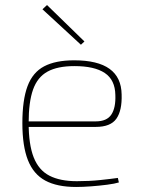

<svg xmlns="http://www.w3.org/2000/svg" viewBox="-20 -732 567 764"><path d="M275 -492Q369 -492 416 -458Q463 -424 464 -356Q466 -292 443 -259.5Q420 -227 361 -227H83V-249H361Q405 -249 423 -276Q441 -303 439 -354Q438 -414 397 -441.5Q356 -469 276 -469Q209 -469 169 -447Q129 -425 111.5 -375.5Q94 -326 94 -243Q94 -157 114 -106Q134 -55 176.5 -33Q219 -11 286 -11Q335 -11 378 -15.5Q421 -20 449 -24L453 -6Q437 -1 406.5 3Q376 7 342.5 9.5Q309 12 283 12Q207 12 160 -13.5Q113 -39 91 -95Q69 -151 69 -242Q69 -334 89.5 -389Q110 -444 155.5 -468Q201 -492 275 -492ZM167 -712 316 -567 302 -554 149 -695Z"/></svg>

Font: Exo 2 Thin
Style: Regular
Weight: 250
Designer: Natanael Gama
Foundry: Natanael Gama
Version: Version 2.010